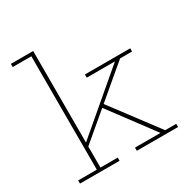

<svg xmlns="http://www.w3.org/2000/svg" viewBox="-177 -943 1070 1097"><g transform="rotate(-30 358.0 -395.0)"><path d="M187 -21H301V0H40V-21H163V-769H40V-790H187ZM381 -331 614 -21H687V0H415V-21H583L363 -316ZM180 -154 174 -175 562 -505H376V-526H675V-505H596Z"/></g></svg>

Font: Hepta Slab ExtraLight ExtraLight
Style: Regular
Weight: 250
Version: Version 1.102